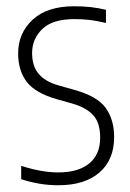

<svg xmlns="http://www.w3.org/2000/svg" viewBox="-20 -568 406 598"><path d="M161.5 9Q131 9 102 4Q73 -1 46 -10V-51.5Q109.5 -31 161.5 -31Q224 -31 258 -59Q292 -87 292 -139Q292 -186 269.8 -209.8Q247.5 -233.5 205 -245.5L157 -259Q90 -278 63.2 -313.2Q36.5 -348.5 36.5 -401.5Q36.5 -465 81.8 -506.8Q127 -548.5 211 -548.5Q239.5 -548.5 263.2 -545.8Q287 -543 310 -537.5V-496.5Q283 -503 260.2 -505.8Q237.5 -508.5 211.5 -508.5Q144 -508.5 112 -477.8Q80 -447 80 -403Q80 -362 100.5 -337.8Q121 -313.5 164 -301.5L212 -288Q283.5 -268 309.5 -231.5Q335.5 -195 335.5 -141Q335.5 -70.5 289.8 -30.8Q244 9 161.5 9Z"/></svg>

Font: Encode Sans Cnd XLt
Style: Regular
Weight: 200
Width: 3
Designer: Multiple Designers
Foundry: Impallari Type
Version: Version 3.002; ttfautohint (v1.8.3) -l 8 -r 50 -G 200 -x 14 